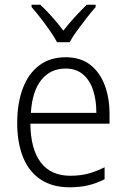

<svg xmlns="http://www.w3.org/2000/svg" viewBox="-20 -785 536 815"><path d="M259 -542Q322 -542 363 -510Q404 -478 424.5 -423.5Q445 -369 445 -300V-260H109Q110 -152 153 -95.5Q196 -39 278 -39Q319 -39 352.5 -47.5Q386 -56 424 -75V-24Q390 -7 355 1.5Q320 10 275 10Q202 10 152 -23.5Q102 -57 77.5 -118.5Q53 -180 53 -263Q53 -346 76.5 -409Q100 -472 146 -507Q192 -542 259 -542ZM258 -494Q195 -494 156 -446.5Q117 -399 111 -306H389Q389 -361 375 -403Q361 -445 332 -469.5Q303 -494 258 -494ZM222 -606Q210 -629 191 -656Q172 -683 151.5 -709.5Q131 -736 114 -755V-765H151Q175 -743 201 -713.5Q227 -684 249 -655Q272 -685 297 -712Q322 -739 348 -765H386V-755Q369 -736 348 -709Q327 -682 307.5 -655.5Q288 -629 276 -606Z"/></svg>

Font: Noto Sans Hebrew SemiCondensed Light
Style: Regular
Weight: 300
Width: 4
Designer: Monotype Design Team
Foundry: Monotype Imaging Inc.
Version: Version 2.003